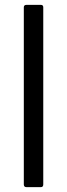

<svg xmlns="http://www.w3.org/2000/svg" viewBox="-20 -770 276 790"><path d="M89 0Q78 0 78 -11V-740Q78 -750 89 -750H148Q158 -750 158 -740V-11Q158 0 148 0Z"/></svg>

Font: LINE Seed Sans App
Style: Regular
Weight: 400
Designer: LINE VX Design & Dalton Maag Ltd & Sandoll Inc
Foundry: Dalton Maag Ltd
Version: Version 1.003